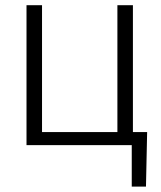

<svg xmlns="http://www.w3.org/2000/svg" viewBox="-20 -548 609 725"><path d="M80.1 -528.3H138.7V-49.3H423.3V-528.3H481.9V-49.3H535.6L531.2 156.7H477.5V0H80.1Z"/></svg>

Font: Franko
Style: Light
Weight: 300
Designer: Google
Version: Version 1.200310; 2013